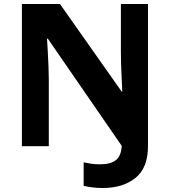

<svg xmlns="http://www.w3.org/2000/svg" viewBox="-20 -734 853 964"><path d="M496 210Q465 210 441 206.5Q417 203 400 199V81Q418 85 438 88Q458 91 481 91Q537 91 563 69Q589 47 591 -2L220 -540H216Q218 -512 220 -474.5Q222 -437 223.5 -400Q225 -363 225 -336V0H90V-714H281L591 -274H594Q593 -302 591 -338.5Q589 -375 588 -411Q587 -447 587 -471V-714H723V0Q723 109 660 159.5Q597 210 496 210Z"/></svg>

Font: Noto IKEA Latin
Style: Bold
Weight: 700
Designer: Monotype Design Team
Foundry: Monotype Imaging Inc.
Version: Version 1.0